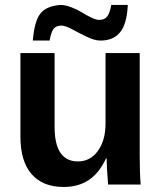

<svg xmlns="http://www.w3.org/2000/svg" viewBox="-20 -741 651 771"><path d="M62 -527.8H199.2V-231.9Q199.2 -92.8 293 -92.8Q342.8 -92.8 373.3 -135.3Q403.8 -177.7 403.8 -245.1V-527.8H541V-118.2Q541 -45.4 544.9 0H414.1Q408.2 -70.3 408.2 -105H405.8Q378.4 -45.9 336.4 -18.1Q294.4 9.8 235.8 9.8Q151.4 9.8 106.7 -42Q62 -93.8 62 -192.9ZM383.8 -578.1Q359.4 -578.1 328.4 -593.3Q297.4 -608.4 269.8 -623.3Q242.2 -638.2 227.1 -638.2Q206.1 -638.2 195.8 -626Q185.5 -613.8 179.2 -578.1H111.8Q118.2 -656.2 142.1 -686.5Q166 -716.8 222.2 -721.2Q242.2 -721.2 266.4 -711.9Q290.5 -702.6 308.8 -691.2Q327.1 -679.7 346.7 -670.4Q366.2 -661.1 377.9 -661.1Q398.9 -661.1 409.7 -673.8Q420.4 -686.5 426.8 -721.2H493.2Q489.7 -645.5 462.6 -611.8Q435.5 -578.1 383.8 -578.1Z"/></svg>

Font: Libra Sans Modern
Style: Bold
Weight: 700
Foundry: Stefan Peev, Context Ltd
Version: Version 1.000